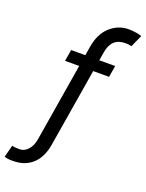

<svg xmlns="http://www.w3.org/2000/svg" viewBox="-251 -844 864 1133"><g transform="rotate(20 181.0 -278.0)"><path d="M353.5 -528.3 341.3 -456.1H241.7L160.6 35.2Q147 117.7 99.4 161.1Q51.8 204.6 -22.9 204.1Q-37.6 204.6 -50.5 203.1Q-63.5 201.7 -76.2 197.3L-56.6 121.1Q-49.8 124 -33 125.2Q-16.1 126.5 -9.8 126Q19 126.5 42 102.3Q64.9 78.1 72.8 35.2L153.8 -456.1H64.9L77.1 -528.3H166L174.8 -582Q188.5 -668.5 239 -714.1Q289.6 -759.8 355.5 -759.8Q376 -759.8 400.1 -756.1Q424.3 -752.4 437.5 -747.1L403.3 -670.9Q396.5 -672.9 387 -674.6Q377.4 -676.3 365.2 -675.8Q278.3 -676.8 262.7 -582L253.9 -528.3Z"/></g></svg>

Font: Inter Display
Style: Italic
Weight: 400
Italic angle: -9.39999°
Designer: Rasmus Andersson
Foundry: rsms
Version: Version 4.000;git-a52131595